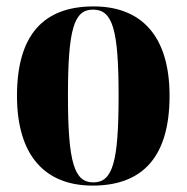

<svg xmlns="http://www.w3.org/2000/svg" viewBox="-20 -569 582 599"><path d="M269 10C427 10 509 -82 509 -270C509 -458 420 -549 272 -549C114 -549 33 -458 33 -270C33 -82 122 10 269 10ZM271 0C212 0 192 -61 192 -270C192 -479 211 -539 270 -539C331 -539 350 -479 350 -270C350 -61 331 0 271 0Z"/></svg>

Font: Noto Serif Display Condensed ExtraBold
Style: Regular
Weight: 800
Width: 3
Designer: Monotype Design Team
Foundry: Monotype Imaging Inc.
Version: Version 2.009